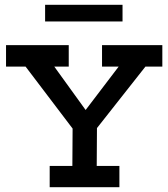

<svg xmlns="http://www.w3.org/2000/svg" viewBox="-20 -776 698 796"><path d="M5 -589H265V-500H205L335 -320L472 -500H403V-589H653V-500H583L382 -245L381 -88H475V0H186V-88H280L281 -243L86 -500H5ZM167 -756H488V-687H167Z"/></svg>

Font: Podkova SemiBold
Style: Regular
Weight: 600
Designer: Ilya Yudin
Foundry: Cyreal (www.cyreal.org)
Version: Version 2.103